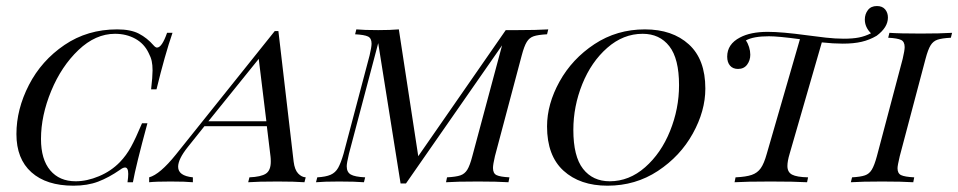

<svg xmlns="http://www.w3.org/2000/svg" viewBox="-20 -598 3144 630"><path d="M33.9 -158.1Q33.9 -239.5 75 -319.4Q116.1 -399.2 191.5 -450.4Q266.9 -501.6 364.5 -501.6Q408.9 -501.6 435.9 -487.5Q462.9 -473.4 483.9 -449.2Q490.3 -441.9 495.2 -441.9Q511.3 -441.9 528.2 -490.3H546Q521 -417.7 493.5 -304.8H475.8Q480.6 -346 480.6 -366.9Q480.6 -384.7 477.8 -397.6Q475 -410.5 467.7 -424.2Q453.2 -454.8 423.8 -471Q394.4 -487.1 357.3 -487.1Q293.5 -487.1 237.5 -433.9Q181.5 -380.6 148 -299.6Q114.5 -218.5 114.5 -141.9Q114.5 -75 144.8 -39.1Q175 -3.2 228.2 -3.2Q265.3 -3.2 304.8 -19.8Q344.4 -36.3 373.4 -66.1Q394.4 -87.9 409.7 -115.7Q425 -143.5 446 -193.5H463.7Q425.8 -54 416.1 0H398.4Q400.8 -16.9 400.8 -27.4Q400.8 -48.4 390.3 -48.4Q383.9 -48.4 374.2 -41.1Q337.1 -15.3 302 -2Q266.9 11.3 221 11.3Q132.3 11.3 83.1 -32.7Q33.9 -76.6 33.9 -158.1Z M983.1 -16.1 979 0Q946.8 -2.4 891.1 -2.4Q825.8 -2.4 794.4 0L798.4 -16.1Q836.3 -17.7 852.4 -28.2Q868.5 -38.7 868.5 -67.7Q868.5 -78.2 867.7 -83.9L855.6 -183.9H650.8L596 -115.3Q564.5 -75.8 564.5 -50.8Q564.5 -21 612.9 -16.1V0Q588.7 -2.4 539.5 -2.4Q490.3 -2.4 469.4 0V-16.1Q504.8 -25.8 557.3 -91.1L881.5 -496H893.5L943.5 -67.7Q946.8 -41.1 958.1 -29Q969.4 -16.9 983.1 -16.1ZM854 -200 829 -404.8 663.7 -200Z M1779 -501.6 1775 -485.5Q1745.2 -483.9 1731 -479Q1716.9 -474.2 1708.5 -460.5Q1700 -446.8 1691.9 -416.1L1604 -85.5Q1597.6 -58.1 1597.6 -46.8Q1597.6 -29 1609.3 -23.4Q1621 -17.7 1651.6 -16.1L1648.4 0Q1611.3 -2.4 1548.4 -2.4Q1477.4 -2.4 1443.5 0L1446.8 -16.1Q1476.6 -17.7 1490.7 -22.6Q1504.8 -27.4 1513.3 -41.1Q1521.8 -54.8 1529.8 -85.5L1627.4 -449.2L1312.1 4H1294.4L1221 -456.5L1125 -93.5Q1117.7 -62.9 1117.7 -52.4Q1117.7 -33.1 1131 -25.4Q1144.4 -17.7 1178.2 -16.1L1174.2 0Q1145.2 -2.4 1092.7 -2.4Q1043.5 -2.4 1016.9 0L1021 -16.1Q1049.2 -17.7 1064.9 -24.6Q1080.6 -31.5 1089.5 -47.2Q1098.4 -62.9 1107.3 -93.5L1192.7 -416.1Q1199.2 -443.5 1199.2 -454.8Q1199.2 -472.6 1187.5 -478.2Q1175.8 -483.9 1145.2 -485.5L1149.2 -501.6Q1174.2 -499.2 1221 -499.2Q1260.5 -499.2 1288.7 -501.6L1352.4 -85.5L1639.5 -499.2H1678.2Q1740.3 -499.2 1779 -501.6Z M1775 -183.1Q1775 -256.5 1816.1 -330.6Q1857.3 -404.8 1930.6 -453.2Q2004 -501.6 2096 -501.6Q2186.3 -501.6 2240.3 -452.4Q2294.4 -403.2 2294.4 -307.3Q2294.4 -233.9 2253.2 -159.7Q2212.1 -85.5 2138.7 -37.1Q2065.3 11.3 1973.4 11.3Q1883.1 11.3 1829 -37.9Q1775 -87.1 1775 -183.1ZM1861.3 -171.8Q1861.3 -84.7 1893.1 -44Q1925 -3.2 1980.6 -3.2Q2044.4 -3.2 2096.8 -49.2Q2149.2 -95.2 2178.6 -168.1Q2208.1 -241.1 2208.1 -318.5Q2208.1 -405.6 2176.2 -446.4Q2144.4 -487.1 2088.7 -487.1Q2025 -487.1 1972.6 -441.1Q1920.2 -395.2 1890.7 -322.2Q1861.3 -249.2 1861.3 -171.8Z M2893.5 -540.3Q2893.5 -508.1 2856.5 -480.6Q2833.1 -466.9 2807.3 -460.9Q2781.5 -454.8 2745.2 -454.8Q2714.5 -454.8 2676.6 -458.9L2571 -93.5Q2563.7 -69.4 2563.7 -53.2Q2563.7 -33.1 2579 -25Q2594.4 -16.9 2631.5 -16.1L2628.2 0Q2586.3 -2.4 2508.1 -2.4Q2429 -2.4 2390.3 0L2393.5 -16.1Q2428.2 -17.7 2446.8 -24.2Q2465.3 -30.6 2476.2 -46Q2487.1 -61.3 2496 -93.5L2604.8 -469.4Q2533.9 -479 2503.2 -479Q2451.6 -479 2427.4 -465.3Q2433.9 -456.5 2437.9 -443.5Q2441.9 -430.6 2441.9 -418.5Q2441.9 -400 2431.5 -385.9Q2421 -371.8 2401.6 -371.8Q2384.7 -371.8 2375.4 -382.7Q2366.1 -393.5 2366.1 -412.1Q2366.1 -453.2 2408.1 -475Q2442.7 -493.5 2499.2 -493.5Q2545.2 -493.5 2627.4 -482.3Q2657.3 -478.2 2689.1 -474.6Q2721 -471 2748.4 -471Q2778.2 -471 2798.4 -475Q2818.5 -479 2837.9 -488.7Q2817.7 -508.9 2817.7 -533.9Q2817.7 -551.6 2827.8 -564.9Q2837.9 -578.2 2857.3 -578.2Q2875 -578.2 2884.3 -567.3Q2893.5 -556.5 2893.5 -540.3Z M2925 -46Q2925 -29 2936.7 -23.4Q2948.4 -17.7 2979.8 -16.1L2976.6 0Q2939.5 -2.4 2874.2 -2.4Q2807.3 -2.4 2771.8 0L2775.8 -16.1Q2804 -17.7 2818.1 -22.6Q2832.3 -27.4 2840.7 -41.5Q2849.2 -55.6 2857.3 -85.5L2941.9 -404.8Q2948.4 -432.3 2948.4 -443.5Q2948.4 -461.3 2936.7 -466.9Q2925 -472.6 2894.4 -474.2L2898.4 -490.3Q2931.5 -487.9 3000.8 -487.9Q3065.3 -487.9 3104 -490.3L3100 -474.2Q3070.2 -472.6 3056 -467.7Q3041.9 -462.9 3033.5 -449.2Q3025 -435.5 3016.9 -404.8L2932.3 -85.5Q2925 -54.8 2925 -46Z"/></svg>

Font: Playfair Display SC
Style: Italic
Weight: 400
Italic angle: -14°
Designer: Claus Eggers Sørensen
Foundry: Claus Eggers Sørensen
Version: Version 1.202; ttfautohint (v1.6)